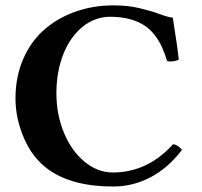

<svg xmlns="http://www.w3.org/2000/svg" viewBox="-20 -678 746 708"><path d="M397 9.8Q246.1 9.8 158.2 -53.2Q100.6 -94.7 68.8 -167.7Q37.1 -240.7 37.1 -314.9Q37.1 -395.5 65.9 -461.2Q94.7 -526.9 144.3 -569.6Q193.8 -612.3 259 -635.3Q324.2 -658.2 397.9 -658.2Q451.7 -658.2 494.6 -647.9Q537.6 -637.7 568.4 -626.2Q599.1 -614.7 617.2 -612.8Q635.3 -499.5 639.2 -458Q630.4 -453.6 617.9 -451.9Q605.5 -450.2 596.2 -453.1Q587.4 -481.4 577.6 -503.4Q567.9 -525.4 551.3 -547.4Q534.7 -569.3 513.2 -583.7Q491.7 -598.1 459.5 -607.2Q427.2 -616.2 387.2 -616.2Q329.1 -616.2 283.2 -578.1Q237.3 -540 212.6 -475.8Q188 -411.6 188 -334Q188 -256.8 215.3 -189.7Q242.7 -122.6 291 -82.3Q339.4 -42 396 -42Q523.9 -42 618.2 -146Q626 -146 636.5 -138.9Q647 -131.8 650.9 -125Q600.1 -58.6 535.2 -24.4Q470.2 9.8 397 9.8Z"/></svg>

Font: Linux Libertine G
Style: Bold
Weight: 700
Designer: Philipp H. Poll
Foundry: Philipp H. Poll
Version: Version 5.0.3